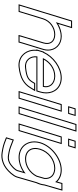

<svg xmlns="http://www.w3.org/2000/svg" viewBox="818 -1672 1142 2818"><g transform="rotate(90 1389.0 -263.0)"><path d="M603.3 -20 591.7 21H512.7L524 -19L616.7 -326C648.5 -430 593.4 -502 486.8 -503C379.8 -503 280.5 -430 248.7 -326L236.4 -286L155.1 -20L142.9 20H62.9L75.1 -20L156.4 -286L168.7 -326L281.5 -695L293.7 -735H373.7L361.5 -695L305.7 -512.6C368.8 -555.4 442.5 -582.5 511.2 -583C657.3 -583 739.1 -461 696.8 -326ZM617.7 -15.8 711.1 -321.6C719 -346.8 722.9 -371.9 722.9 -396C723 -508.6 639.1 -598 511.2 -598C450.9 -597.6 387.8 -577.6 331.7 -546.3L394 -750H282.6L42.6 35H154L263 -321.6C292.9 -419.2 386.6 -488 486.7 -488C505.3 -487.8 522.1 -485.3 536.7 -480.9C598 -462.2 626.4 -409 602.3 -330.3L509.6 -23.2L492.9 36H603.1Z M832.1 -321H1254.1C1281.7 -411 1223.5 -502 1097.3 -503C985.2 -503 880.6 -429.5 832.1 -321ZM727.8 -241H724.7L736.9 -281L749.1 -321H751.7C814.3 -464.5 969.8 -582.1 1121.7 -583C1288.5 -583 1370.8 -441 1321.9 -281L1309.7 -241H1269.7H807.8C791.7 -130.8 864.4 -46.6 974.5 -60H975.6C1110.2 -75 1151.6 -100 1191.4 -165L1208 -193H1292L1260.1 -141C1207.5 -54 1125.4 2 962.7 20C804.4 37.4 704.9 -94.1 727.8 -241ZM856.2 -336C906.5 -428.4 999.3 -488 1097.2 -488C1112.8 -487.9 1127.3 -486.3 1140.5 -483.5C1222.2 -465.9 1257.1 -402.1 1242.6 -336ZM710.8 -226C709 -206.3 709.1 -188.1 711.1 -169.8C724.5 -46.6 823 50.5 964.3 34.9C1130 16.6 1217.8 -42 1272.9 -133.2L1318.8 -208H1199.5L1178.6 -172.7C1141.5 -112.2 1106.5 -89.8 974.8 -75H973.6L972.7 -74.9C961.2 -73.5 950.3 -73.3 939.9 -74C863.1 -79.9 814.5 -142.7 821.2 -226H1320.8L1336.3 -276.6C1346 -308.6 1350.8 -340.1 1350.9 -370.1C1351.2 -497.6 1264.8 -598 1121.7 -598C965.2 -597.1 809.2 -479.7 742 -336H738L704.4 -226Z M1598.2 -707H1558.2L1582.6 -787H1622.6H1623.6H1663.6L1639.2 -707H1599.2ZM1508 -543 1520.2 -583H1600.2L1588 -543L1428.1 -20L1415.9 20H1335.9L1348.1 -20ZM1537.9 -692H1650.3L1683.9 -802H1571.5ZM1509.1 -598 1315.6 35H1427L1620.5 -598Z M1800 -759 1812.3 -799H1892.3L1880 -759L1654.1 -20L1641.9 20H1561.9L1574.1 -20ZM1801.2 -814 1541.6 35H1653L1912.6 -814Z M2073.2 -707H2033.2L2057.6 -787H2097.6H2098.6H2138.6L2114.2 -707H2074.2ZM1983 -543 1995.2 -583H2075.2L2063 -543L1903.1 -20L1890.9 20H1810.9L1823.1 -20ZM2012.9 -692H2125.3L2158.9 -802H2046.5ZM1984.1 -598 1790.6 35H1902L2095.5 -598Z M2083.2 -282C2131.8 -441 2307.8 -582 2473.7 -583C2552.2 -583 2616.2 -551.3 2652.1 -501.3L2666.8 -552L2678.3 -593H2758.3L2747.4 -554L2687.3 -346.4C2685.3 -325.5 2681 -303.9 2674.2 -282C2668.6 -263.8 2661.5 -245.8 2653.1 -228.2L2570.6 57C2555 108 2488.6 178 2447.1 209C2407.3 241 2318.5 286 2220.2 269C2136.7 256 2101 245 2038.5 220L2012.8 210L2039.1 124L2095.6 146C2156.1 170 2184.4 179 2260.1 191C2323.7 201 2369.3 180 2404.8 154L2405.1 153C2441.2 127 2482.3 84 2490.6 57L2526.9 -68.6C2459.5 -14.1 2372.2 20.5 2289.4 20C2122.6 20 2034.3 -122 2083.2 -282ZM2163.2 -282C2123.5 -152 2189.3 -59 2313.8 -60C2420.9 -60 2523.2 -126.4 2572.9 -227.5L2606.5 -343.7C2614.4 -439.1 2554.2 -502.2 2449.3 -503C2323.9 -503 2202.7 -411 2163.2 -282ZM2068.9 -286.4C2059.4 -255.4 2054.8 -224.9 2054.8 -195.7C2054.7 -66.6 2145.5 35 2289.3 35C2362.1 35.4 2437.6 9.7 2500.4 -30.9L2476.2 52.7C2470.1 72.7 2430.8 116 2396.3 140.8L2392.3 143.8L2392 144.8C2358.2 168.4 2319 185.1 2262.5 176.2C2187.2 164.2 2161.6 156 2101.1 132L2029.5 104.2L1994.4 218.9L2033 234C2095.7 259 2134.1 270.8 2217.7 283.8C2321.8 301.8 2414.3 254.4 2456.3 220.9C2500.6 187.6 2567.5 118.5 2585 61.3L2667.2 -222.9C2676.4 -242.3 2682.8 -258.9 2688.5 -277.5C2695.5 -299.8 2700 -322.8 2702.1 -343.6L2761.8 -549.9L2778.1 -608H2666.9L2652.3 -556.1L2645.5 -532.4C2603.7 -574.4 2544.3 -598 2473.7 -598C2300.1 -597 2119.4 -451.7 2068.9 -286.4ZM2177.6 -277.6C2215.2 -400.6 2331.2 -488 2449.2 -488C2454.3 -488 2459.4 -487.8 2464.3 -487.4C2552 -481 2597.7 -427.2 2591.7 -346.5L2558.8 -232.9C2510.8 -136.7 2414.3 -75 2313.8 -75C2292.5 -74.8 2273.6 -77.5 2256.8 -82.7C2182.6 -105.3 2146.7 -176.5 2177.6 -277.6Z"/></g></svg>

Font: Nordica Plus
Style: NordicaClassicLtExtOblOl
Weight: 300
Version: Version 1.01